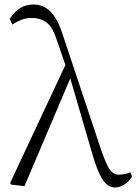

<svg xmlns="http://www.w3.org/2000/svg" viewBox="-20 -820 607 854"><path d="M29 1 25 -6 277 -544 300 -489 89 8ZM492 14Q475 14 458.5 3Q442 -8 425.5 -40.5Q409 -73 390 -137L288 -487L285 -490L235 -635Q216 -697 189 -718.5Q162 -740 121 -740Q96 -740 75.5 -732Q55 -724 35 -711L23 -736Q43 -767 69 -783.5Q95 -800 128 -800Q173 -800 205 -768Q237 -736 260 -663L428 -159Q444 -112 456 -87Q468 -62 481 -52.5Q494 -43 510 -43Q519 -43 533 -45.5Q547 -48 560 -54L567 -35Q557 -15 535 -0.5Q513 14 492 14Z"/></svg>

Font: Noto Serif TC
Style: Regular
Weight: 200
Designer: Ryoko NISHIZUKA 西塚涼子 (kana & ideographs); Frank Grießhammer (Latin, Greek & Cyrillic); Wenlong ZHANG 张文龙 (bopomofo); San
Foundry: Adobe
Version: Version 2.001;hotconv 1.1.0;makeotfexe 2.6.0